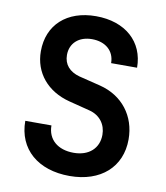

<svg xmlns="http://www.w3.org/2000/svg" viewBox="-84 -810 767 889"><g transform="rotate(10 300.0 -365.0)"><path d="M303 10C449 10 543 -74 543 -204C543 -314 477 -400 369 -427L268 -452C221 -465 194 -495 194 -540C194 -595 234 -632 296 -632C360 -632 402 -595 402 -538H524C524 -660 434 -740 296 -740C159 -740 72 -660 72 -536C72 -435 137 -357 243 -330L341 -305C392 -292 420 -252 420 -204C420 -141 375 -99 303 -99C228 -99 180 -140 180 -206H57C57 -73 154 10 303 10Z"/></g></svg>

Font: JetBrains Mono
Style: Bold
Weight: 558
Monospace: yes
Designer: Philipp Nurullin, Konstantin Bulenkov
Foundry: JetBrains
Version: Version 2.305